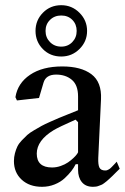

<svg xmlns="http://www.w3.org/2000/svg" viewBox="-20 -717 486 747"><path d="M218.3 -696.8Q259.8 -696.8 289.3 -667.2Q318.8 -637.7 318.8 -596.7Q318.8 -555.7 289.3 -526.4Q259.8 -497.1 218.3 -497.1Q175.3 -497.1 146.7 -526.1Q118.2 -555.2 118.2 -596.7Q118.2 -638.2 147 -667.5Q175.8 -696.8 218.3 -696.8ZM218.3 -535.6Q244.1 -535.6 261.2 -553.2Q278.3 -570.8 278.3 -596.7Q278.3 -622.6 261.5 -639.6Q244.6 -656.7 218.3 -656.7Q191.9 -656.7 174.6 -639.6Q157.2 -622.6 157.2 -596.7Q157.2 -570.8 174.6 -553.2Q191.9 -535.6 218.3 -535.6ZM283.7 -341.8Q283.7 -386.2 259.5 -406.5Q235.4 -426.8 198.2 -426.8Q158.7 -426.8 149.4 -395.5L131.8 -335.9L45.9 -326.2L40 -338.9Q48.8 -393.6 96.9 -426Q145 -458.5 222.2 -458.5Q295.4 -458.5 335.7 -428.2Q376 -397.9 373 -331.1L362.3 -102.5Q361.3 -76.2 366.9 -64.9Q372.6 -53.7 389.6 -53.7Q392.6 -53.7 395.8 -54.4Q398.9 -55.2 402.3 -57.4Q405.8 -59.6 408 -61Q410.2 -62.5 414.3 -66.9Q418.5 -71.3 420.2 -73Q421.9 -74.7 427.2 -80.3Q432.6 -85.9 434.1 -87.9L445.8 -60.5Q441.4 -56.6 431.4 -46.4Q421.4 -36.1 418 -33Q414.6 -29.8 406.5 -22.2Q398.4 -14.6 395.3 -12.2Q392.1 -9.8 385.5 -4.6Q378.9 0.5 374.8 2Q370.6 3.4 364.7 5.9Q358.9 8.3 353.5 9Q348.1 9.8 341.8 9.8Q313.5 9.8 298.6 -8.3Q283.7 -26.4 283.7 -56.6V-78.1H274.4Q267.6 -64.5 257.6 -51.5Q247.6 -38.6 231.7 -23.7Q215.8 -8.8 192.6 0.5Q169.4 9.8 143.6 9.8Q94.2 9.8 64.2 -18.1Q34.2 -45.9 34.2 -90.3Q34.2 -106 38.1 -120.6Q42 -135.3 47.6 -147Q53.2 -158.7 64.9 -170.9Q76.7 -183.1 85.9 -191.7Q95.2 -200.2 112.8 -210.4Q130.4 -220.7 141.8 -227.1Q153.3 -233.4 175.3 -243.2Q197.3 -252.9 209.5 -258.1Q221.7 -263.2 246.8 -273.2Q272 -283.2 283.7 -288.1ZM283.7 -241.7 273.9 -251.5Q208 -222.2 188.5 -210.4Q123.5 -170.9 123 -119.6Q123 -65.4 182.6 -65.4Q199.7 -65.4 216.3 -71.3Q232.9 -77.1 244.6 -85.2Q256.3 -93.3 265.6 -102.1Q274.9 -110.8 279.3 -117.2Q283.7 -123.5 283.7 -125Z"/></svg>

Font: Happy Times at the IKOB
Style: Regular
Weight: 400
Designer: Lucas Le Bihan
Foundry: Lucas Le Bihan
Version: Version 1.000;PS 1.0;hotconv 1.0.88;makeotf.lib2.5.647800